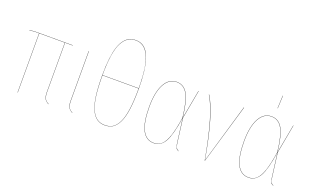

<svg xmlns="http://www.w3.org/2000/svg" viewBox="-80 -1147 2563 1570"><g transform="rotate(20 1201.5 -362.0)"><path d="M415 -515.1H348.1V-86.9Q348.1 -50.8 357.4 -31Q366.7 -11.2 393.1 2L392.1 3.9Q365.2 -10.7 355.7 -30.3Q346.2 -49.8 346.2 -86.9V-515.1H124V0H122.1V-515.1H89.8Q58.1 -515.1 41 -506.8L40 -508.8Q57.1 -517.1 89.8 -517.1H415Z M555.2 -517.1V-86.9Q555.2 -50.8 564.5 -31Q573.7 -11.2 600.1 2L599.1 3.9Q572.3 -10.7 562.7 -30.3Q553.2 -49.8 553.2 -86.9V-517.1Z M885.7 -732.9Q915.5 -732.9 939.2 -721.7Q962.9 -710.4 982.7 -684.1Q1002.4 -657.7 1015.6 -616.2Q1028.8 -574.7 1036.1 -512.9Q1043.5 -451.2 1043.5 -370.1Q1043.5 -261.2 1033 -186.5Q1022.5 -111.8 1001 -69.3Q979.5 -26.9 951.2 -9Q922.9 8.8 883.8 8.8Q844.7 8.8 816.4 -9.5Q788.1 -27.8 766.8 -70.3Q745.6 -112.8 735.1 -187.3Q724.6 -261.7 724.6 -370.1Q724.6 -451.7 731.9 -513.7Q739.3 -575.7 752.9 -616.9Q766.6 -658.2 786.9 -684.3Q807.1 -710.4 831.3 -721.7Q855.5 -732.9 885.7 -732.9ZM885.7 -731Q848.1 -731 819.8 -712.9Q791.5 -694.8 770 -654.3Q748.5 -613.8 737.5 -542.7Q726.6 -471.7 726.6 -371.1H1041.5Q1041.5 -471.2 1030.8 -541.7Q1020 -612.3 999 -653.3Q978 -694.3 950.4 -712.6Q922.9 -731 885.7 -731ZM883.8 6.8Q922.9 6.8 950.7 -10.7Q978.5 -28.3 999.5 -70.3Q1020.5 -112.3 1031 -186.5Q1041.5 -260.7 1041.5 -369.1H726.6Q726.6 -261.7 736.8 -187.5Q747.1 -113.3 768.1 -71.3Q789.1 -29.3 817.1 -11.2Q845.2 6.8 883.8 6.8Z M1317.4 -526.9Q1379.4 -526.9 1412.8 -468.8Q1446.3 -410.6 1462.4 -268.1L1508.3 -517.1H1510.3L1464.4 -267.1L1491.2 -60.1Q1494.6 -29.8 1501.7 -18.3Q1508.8 -6.8 1523.4 0V2Q1513.2 -2.9 1507.8 -7.1Q1502.4 -11.2 1497.3 -24.2Q1492.2 -37.1 1489.3 -60.1L1462.4 -266.1Q1439.5 -113.3 1405 -52.2Q1370.6 8.8 1308.6 8.8Q1173.3 8.8 1173.3 -258.8Q1173.3 -385.7 1211.4 -456.3Q1249.5 -526.9 1317.4 -526.9ZM1317.4 -524.9Q1251 -524.9 1213.1 -455.1Q1175.3 -385.3 1175.3 -258.8Q1175.3 6.8 1308.6 6.8Q1350.1 6.8 1377.7 -19Q1405.3 -44.9 1425 -104.2Q1444.8 -163.6 1460.4 -267.1Q1444.3 -409.2 1411.4 -467Q1378.4 -524.9 1317.4 -524.9Z M1600.1 -520Q1684.1 -388.7 1752 -2.9L1903.3 -518.1L1905.3 -517.1L1752.9 0H1751Q1681.2 -389.2 1598.1 -519Z M2168.9 -716.8H2170.9L2166 -606H2164.1ZM2142.1 -526.9Q2204.1 -526.9 2237.5 -468.8Q2271 -410.6 2287.1 -268.1L2333 -517.1H2335L2289.1 -267.1L2315.9 -60.1Q2319.3 -29.8 2326.4 -18.3Q2333.5 -6.8 2348.1 0V2Q2337.9 -2.9 2332.5 -7.1Q2327.1 -11.2 2322 -24.2Q2316.9 -37.1 2314 -60.1L2287.1 -266.1Q2264.2 -113.3 2229.7 -52.2Q2195.3 8.8 2133.3 8.8Q1998 8.8 1998 -258.8Q1998 -385.7 2036.1 -456.3Q2074.2 -526.9 2142.1 -526.9ZM2142.1 -524.9Q2075.7 -524.9 2037.8 -455.1Q2000 -385.3 2000 -258.8Q2000 6.8 2133.3 6.8Q2174.8 6.8 2202.4 -19Q2230 -44.9 2249.8 -104.2Q2269.5 -163.6 2285.2 -267.1Q2269 -409.2 2236.1 -467Q2203.1 -524.9 2142.1 -524.9Z"/></g></svg>

Font: Fira Sans Compressed Two
Style: Regular
Weight: 100
Width: 1
Designer: Carrois Corporate & Edenspiekermann AG
Foundry: Carrois Corporate GbR & Edenspiekermann AG
Version: Version 4.203;PS 004.203;hotconv 1.0.88;makeotf.lib2.5.64775